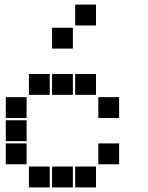

<svg xmlns="http://www.w3.org/2000/svg" viewBox="-20 -815 640 830"><path d="M306 -795Q305 -795 305 -795Q305 -795 305 -794V-706Q305 -705 305 -705Q305 -705 306 -705H394Q395 -705 395 -705Q395 -705 395 -706V-794Q395 -795 395 -795Q395 -795 394 -795ZM206 -695Q205 -695 205 -695Q205 -695 205 -694V-606Q205 -605 205 -605Q205 -605 206 -605H294Q295 -605 295 -605Q295 -605 295 -606V-694Q295 -695 295 -695Q295 -695 294 -695ZM106 -495Q105 -495 105 -495Q105 -495 105 -494V-406Q105 -405 105 -405Q105 -405 106 -405H194Q195 -405 195 -405Q195 -405 195 -406V-494Q195 -495 195 -495Q195 -495 194 -495ZM206 -495Q205 -495 205 -495Q205 -495 205 -494V-406Q205 -405 205 -405Q205 -405 206 -405H294Q295 -405 295 -405Q295 -405 295 -406V-494Q295 -495 295 -495Q295 -495 294 -495ZM306 -495Q305 -495 305 -495Q305 -495 305 -494V-406Q305 -405 305 -405Q305 -405 306 -405H394Q395 -405 395 -405Q395 -405 395 -406V-494Q395 -495 395 -495Q395 -495 394 -495ZM6 -395Q5 -395 5 -395Q5 -395 5 -394V-306Q5 -305 5 -305Q5 -305 6 -305H94Q95 -305 95 -305Q95 -305 95 -306V-394Q95 -395 95 -395Q95 -395 94 -395ZM406 -395Q405 -395 405 -395Q405 -395 405 -394V-306Q405 -305 405 -305Q405 -305 406 -305H494Q495 -305 495 -305Q495 -305 495 -306V-394Q495 -395 495 -395Q495 -395 494 -395ZM6 -295Q5 -295 5 -295Q5 -295 5 -294V-206Q5 -205 5 -205Q5 -205 6 -205H94Q95 -205 95 -205Q95 -205 95 -206V-294Q95 -295 95 -295Q95 -295 94 -295ZM6 -195Q5 -195 5 -195Q5 -195 5 -194V-106Q5 -105 5 -105Q5 -105 6 -105H94Q95 -105 95 -105Q95 -105 95 -106V-194Q95 -195 95 -195Q95 -195 94 -195ZM406 -195Q405 -195 405 -195Q405 -195 405 -194V-106Q405 -105 405 -105Q405 -105 406 -105H494Q495 -105 495 -105Q495 -105 495 -106V-194Q495 -195 495 -195Q495 -195 494 -195ZM106 -95Q105 -95 105 -95Q105 -95 105 -94V-6Q105 -5 105 -5Q105 -5 106 -5H194Q195 -5 195 -5Q195 -5 195 -6V-94Q195 -95 195 -95Q195 -95 194 -95ZM206 -95Q205 -95 205 -95Q205 -95 205 -94V-6Q205 -5 205 -5Q205 -5 206 -5H294Q295 -5 295 -5Q295 -5 295 -6V-94Q295 -95 295 -95Q295 -95 294 -95ZM306 -95Q305 -95 305 -95Q305 -95 305 -94V-6Q305 -5 305 -5Q305 -5 306 -5H394Q395 -5 395 -5Q395 -5 395 -6V-94Q395 -95 395 -95Q395 -95 394 -95Z"/></svg>

Font: Doto Black
Style: Regular
Weight: 900
Version: Version 1.000